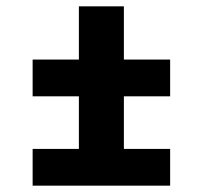

<svg xmlns="http://www.w3.org/2000/svg" viewBox="-20 -586 640 606"><path d="M83 0V-116H229V-282H83V-398H229V-566H371V-398H517V-282H371V-116H517V0Z"/></svg>

Font: Iosevka Etoile Heavy
Style: Regular
Weight: 900
Designer: Belleve Invis
Foundry: Belleve Invis
Version: Version 22.1.2; ttfautohint (v1.8.4)